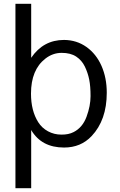

<svg xmlns="http://www.w3.org/2000/svg" viewBox="-20 -757 628 1001"><path d="M299.8 -55.2Q337.4 -54.7 363.8 -68.4Q410.2 -91.8 431.2 -148.4Q452.1 -205.1 452.1 -256.1Q452.1 -307.1 445.1 -342.3Q438 -377.4 422.4 -409.9Q406.7 -442.4 377.4 -461.9Q348.1 -481.4 301.5 -481.4Q254.9 -481.4 216.3 -451.2Q141.6 -393.1 141.6 -269Q141.6 -179.7 179.2 -120.1Q198.2 -89.8 230.2 -72.5Q262.2 -55.2 299.8 -55.2ZM60.5 224.1V-737.3H142.6V-455.6Q205.6 -548.8 314 -548.8Q379.9 -548.3 430.9 -512Q481.9 -475.6 509.3 -413.3Q536.6 -351.1 536.6 -273.4Q536.6 -130.9 457.5 -47.4Q401.4 12.2 314 12.2Q196.3 12.2 142.6 -79.1V224.1Z"/></svg>

Font: Oxygen
Style: Normal
Weight: 400
Designer: Vernon Adams
Foundry: Vernon Adams
Version: Version Release 0.2.2 webfont; ttfautohint (v0.8.52-bc40) -l